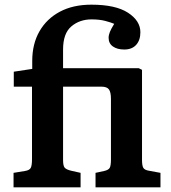

<svg xmlns="http://www.w3.org/2000/svg" viewBox="-20 -802 731 822"><path d="M38 0V-62L87 -70Q106 -73 111.5 -83Q117 -93 117 -121V-431H39V-495L118 -507V-541Q118 -614 149 -668Q180 -722 236.5 -752Q293 -782 371 -782Q475 -782 528 -747.5Q581 -713 581 -664Q581 -630 563 -610Q545 -590 512 -590Q482 -590 463.5 -603Q445 -616 445 -640Q445 -652 450.5 -665.5Q456 -679 469 -700Q455 -706 430.5 -712.5Q406 -719 372 -719Q321 -719 285.5 -689Q250 -659 250 -590V-510H574L588 -503V-118Q588 -93 593.5 -83.5Q599 -74 618 -71L667 -62V0H389V-62L426 -70Q444 -74 449.5 -83Q455 -92 455 -120V-379Q455 -407 446.5 -419Q438 -431 414 -431H250V-117Q250 -92 257 -84Q264 -76 285 -71L325 -62V0Z"/></svg>

Font: Literata 12pt SemiBold
Style: Regular
Weight: 600
Designer: Latin by Veronika Burian and Jose Scaglione. Greek by Irene Vlachou. Cyrillic by Vera Evstafieva.
Foundry: TypeTogether
Version: Version 3.002